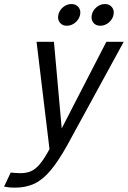

<svg xmlns="http://www.w3.org/2000/svg" viewBox="-97 -702 618 928"><path d="M-45.3 132Q-37 132.8 -24.1 133.9Q-11.2 135 1.5 135Q29.5 135 50.6 126.4Q71.7 117.8 91.4 95.9Q111.2 74 134.3 33L152.3 0H228Q185 77 147.2 122Q109.5 167 68.6 186Q27.7 205 -25.7 205Q-38.7 205 -50.2 204Q-61.8 203 -77.3 200ZM163.7 -500 201.3 -81.3 417 -500H501L228 0L142.3 19.2L79.7 -500ZM226.1 -577.5Q204 -577.5 192.2 -592.8Q180.3 -608 185 -630Q189.7 -652.2 207.9 -667.3Q226.2 -682.5 248.2 -682.5Q270.3 -682.5 282.5 -667.3Q294.7 -652.2 290 -630Q285.3 -608 266.7 -592.8Q248.2 -577.5 226.1 -577.5ZM387.7 -577.5Q365.7 -577.5 353.8 -592.8Q342 -608 346.7 -630Q351.4 -652.2 369.6 -667.3Q387.8 -682.5 409.9 -682.5Q432 -682.5 444.1 -667.3Q456.3 -652.2 451.7 -630Q447 -608 428.4 -592.8Q409.8 -577.5 387.7 -577.5Z"/></svg>

Font: Epunda Sans Light
Style: Italic
Weight: 300
Italic angle: -12.0243°
Designer: Simon Atzbach
Foundry: typofactur
Version: Version 2.204